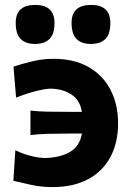

<svg xmlns="http://www.w3.org/2000/svg" viewBox="-20 -751 536 782"><path d="M192.5 11Q148.5 11 106.5 1.8Q64.5 -7.5 34.5 -14.5L42.5 -139Q74.5 -123.5 107.2 -115.5Q140 -107.5 164.5 -107.5Q225 -109 265 -132.2Q305 -155.5 313.5 -207H258Q210 -207 174.8 -206Q139.5 -205 104 -201V-300.5Q137.5 -297 172.8 -296.2Q208 -295.5 258 -295.5H313.5Q306.5 -341 273.2 -364.5Q240 -388 188.5 -390Q168.5 -390 131.5 -381.2Q94.5 -372.5 45.5 -353.5L35 -479.5Q65.5 -490 109.8 -500.8Q154 -511.5 197 -511.5Q282 -511.5 340.8 -478Q399.5 -444.5 430.2 -385Q461 -325.5 461 -248.5Q461 -171.5 430.5 -113Q400 -54.5 340.2 -21.8Q280.5 11 192.5 11ZM350 -572Q312 -572 291.8 -592.2Q271.5 -612.5 271.5 -658Q271.5 -731 351 -731Q429.5 -731 429.5 -657Q429.5 -612 409 -592Q388.5 -572 350 -572ZM122.5 -572Q84.5 -572 64.2 -592.2Q44 -612.5 44 -658Q44 -731 123.5 -731Q202 -731 202 -657Q202 -612 181.5 -592Q161 -572 122.5 -572Z"/></svg>

Font: Commissioner Flair
Style: Bold
Weight: 700
Designer: Kostas Bartsokas
Foundry: Kostas Bartsokas
Version: Version 1.000; ttfautohint (v1.8.3)